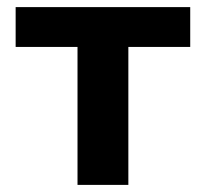

<svg xmlns="http://www.w3.org/2000/svg" viewBox="-20 -520 579 540"><path d="M198 0H341V-388H515V-500H24V-388H198Z"/></svg>

Font: LT Wave Bold
Style: Regular
Weight: 700
Designer: Daniel Lyons
Version: Version 2.5 (Glyphs App)